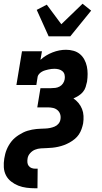

<svg xmlns="http://www.w3.org/2000/svg" viewBox="-26 -795 546 1030"><path d="M235 -600 171 -742 225 -770 303 -665 417 -775 463 -738 351 -600ZM163 215Q139 215 116 212Q93 209 72.5 201Q52 193 34 179Q16 165 6 145.5Q-4 126 -5.5 102.5Q-7 79 -3 55Q-1 43 2 31Q5 19 10 7Q15 -5 21.5 -16Q28 -27 36 -37Q44 -47 54 -55.5Q64 -64 75 -71Q86 -78 98 -84Q110 -90 122 -93.5Q134 -97 146 -99.5Q158 -102 170 -103Q182 -104 194 -104.5Q206 -105 218 -105.5Q230 -106 242.5 -108.5Q255 -111 267 -116Q279 -121 287.5 -131Q296 -141 298 -153Q301 -168 297 -181.5Q293 -195 282.5 -204Q272 -213 258.5 -216Q245 -219 230 -219H174L191 -322H247Q259 -322 271 -323.5Q283 -325 294 -331Q305 -337 312 -347.5Q319 -358 321 -370Q323 -382 320.5 -393.5Q318 -405 309.5 -412.5Q301 -420 289.5 -423Q278 -426 266 -426Q258 -426 249.5 -425Q241 -424 232.5 -422Q224 -420 215.5 -417.5Q207 -415 199 -410.5Q191 -406 184.5 -399Q178 -392 176 -384L169 -339H62L92 -520H199L191 -474Q205 -487 221.5 -497Q238 -507 256 -514Q274 -521 292 -524.5Q310 -528 328 -528Q349 -528 368.5 -522.5Q388 -517 402.5 -505Q417 -493 426.5 -475.5Q436 -458 440 -438.5Q444 -419 444 -398.5Q444 -378 441 -357Q438 -343 433.5 -328.5Q429 -314 419 -302Q409 -290 395.5 -281.5Q382 -273 368 -267Q383 -257 395 -242.5Q407 -228 414 -210.5Q421 -193 422 -173Q423 -153 420 -133Q417 -118 411.5 -102.5Q406 -87 397 -73.5Q388 -60 374.5 -49Q361 -38 346.5 -30Q332 -22 317 -16.5Q302 -11 286 -7.5Q270 -4 255 -2.5Q240 -1 224.5 -0.5Q209 0 193 1Q177 2 162 8Q147 14 135.5 27Q124 40 122 55Q120 66 121 76.5Q122 87 128 95Q134 103 143.5 106.5Q153 110 164 110H176L175 215Z"/></svg>

Font: Iosevka Curly Slab Extrabold
Style: Italic
Weight: 800
Italic angle: -9°
Monospace: yes
Designer: Belleve Invis
Foundry: Belleve Invis
Version: Version 22.1.2; ttfautohint (v1.8.4)